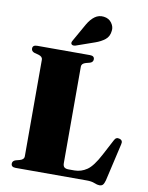

<svg xmlns="http://www.w3.org/2000/svg" viewBox="-100 -999 836 1084"><g transform="rotate(10 318.0 -457.0)"><path d="M374.5 -658 351.5 -652Q327 -645 327 -627.5V-74Q327 -57 335.2 -50.2Q343.5 -43.5 359 -43.5H393Q431.5 -43.5 464.8 -66.2Q498 -89 535 -159.5L582.5 -249.5Q592.5 -270.5 612.5 -264Q634 -258 627.5 -234.5L578 -19.5Q573 -1 566.2 6.8Q559.5 14.5 546 14.5Q534 14.5 516.5 7.2Q499 0 472 0H64Q38 0 38 -20Q38 -36 56 -42L79 -48Q103.5 -55 103.5 -72.5V-627.5Q103.5 -645 79 -652L56 -658Q38 -664 38 -680Q38 -700 64 -700H366.5Q392 -700 392 -680Q392 -664 374.5 -658ZM314 -866.5Q332 -897.5 354.8 -914Q377.5 -930.5 406 -927Q436 -923.5 451.8 -901.2Q467.5 -879 464 -856.5Q461 -823.5 438.5 -805.5Q416 -787.5 383 -776L277.5 -739Q271.5 -737 264.5 -737.2Q257.5 -737.5 253.5 -742.5Q247.5 -750 256 -764Z"/></g></svg>

Font: Fraunces 72pt Black
Style: Regular
Weight: 900
Version: Version 1.000;[0bf87f6ff]